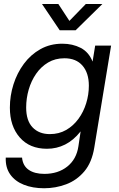

<svg xmlns="http://www.w3.org/2000/svg" viewBox="-20 -748 605 978"><path d="M204.6 210.9Q146.5 210.9 101.6 193.1Q56.6 175.3 32 140.4Q7.3 105.5 9.3 54.7H92.3Q96.2 96.2 126 116.9Q155.8 137.7 206.1 137.7Q275.9 137.7 322.8 100.3Q369.6 63 379.4 -2.9L390.6 -78.1H390.1Q354.5 -33.2 311.5 -11.7Q268.6 9.8 219.2 9.8Q130.9 9.8 80.6 -47.9Q30.3 -105.5 30.3 -199.7Q30.3 -260.3 48.6 -318.1Q66.9 -376 101.6 -422.9Q136.2 -469.7 185.8 -497.6Q235.4 -525.4 297.4 -525.4Q349.6 -525.4 390.9 -504.2Q432.1 -482.9 451.2 -435.1H451.7L464.8 -515.6H545.9L460.4 2.9Q448.2 79.1 409.7 124.8Q371.1 170.4 317.1 190.7Q263.2 210.9 204.6 210.9ZM233.9 -64.9Q280.3 -64.9 316.9 -85.9Q353.5 -106.9 379.4 -142.3Q405.3 -177.7 418.9 -221.7Q432.6 -265.6 432.6 -311.5Q432.6 -376.5 400.1 -413.8Q367.7 -451.2 308.1 -451.2Q261.2 -451.2 225.1 -429.7Q189 -408.2 164.1 -372.3Q139.2 -336.4 126.2 -291.7Q113.3 -247.1 113.3 -200.2Q113.3 -133.3 146 -99.1Q178.7 -64.9 233.9 -64.9ZM277.3 -727.5 333.5 -641.6 417 -727.5H501V-727.1L365.2 -593.8H284.2L194.3 -727.1V-727.5Z"/></svg>

Font: Inter Display
Style: Italic
Weight: 400
Italic angle: -9.39999°
Designer: Rasmus Andersson
Foundry: rsms
Version: Version 4.000;git-a52131595